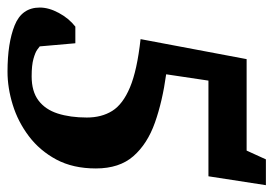

<svg xmlns="http://www.w3.org/2000/svg" viewBox="-144 -610 752 529"><g transform="rotate(90 232.5 -345.0)"><path d="M164.8 10.8Q86.2 10.8 37.3 -8.9Q-11.7 -28.6 -11.7 -78.3Q-11.7 -103.1 3.1 -130.5Q17.8 -158 40.8 -176.1H86.7L95.3 -78Q96.5 -76.8 104.1 -71.3Q111.7 -65.7 129.5 -60.7Q147.3 -55.7 177.8 -55.7Q219.4 -55.7 244.3 -74.5Q269.3 -93.3 280.3 -127.7Q291.3 -162.1 291.3 -207.7Q291.3 -248.6 273 -277.8Q254.7 -307.1 208.2 -326.6Q161.7 -346.2 75.3 -355.8L130.4 -648H382.4L406.6 -701.1H477.7L453.2 -542.8H189.6L172.2 -426.3Q246.7 -416.1 305.2 -395.4Q363.8 -374.7 397.7 -336.1Q431.6 -297.5 431.6 -232.7Q431.6 -169.7 407.1 -123.8Q382.5 -78 342.7 -48Q302.8 -17.9 256.2 -3.6Q209.6 10.8 164.8 10.8Z"/></g></svg>

Font: Faustina Light
Style: Italic
Weight: 300
Italic angle: -8°
Designer: Alfonso Garcia
Foundry: http://www.omnibus-type.com
Version: Version 1.200